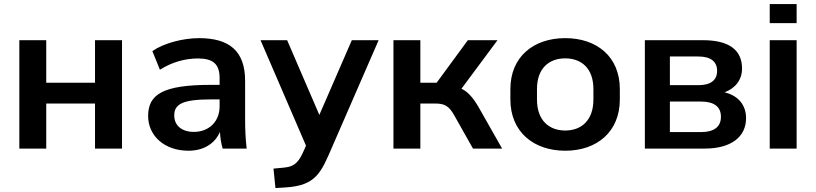

<svg xmlns="http://www.w3.org/2000/svg" viewBox="-20 -739 4058 955"><path d="M210 0V-224.1H452.6V0H586.9V-539.1H452.6V-327.6H210V-539.1H76.2V0Z M917.5 10.7C993.7 10.7 1049.3 -25.4 1074.2 -83C1075.2 -55.7 1079.6 -27.3 1087.4 0H1207C1201.2 -47.9 1199.2 -96.2 1199.2 -143.6V-336.9C1199.2 -485.8 1120.1 -549.3 970.2 -549.3C889.6 -549.3 793.9 -523.9 737.8 -484.9L775.4 -392.1C834.5 -429.7 899.9 -448.2 964.4 -448.2C1038.6 -448.2 1072.3 -421.4 1072.3 -350.6V-316.9H1027.8C789.6 -316.9 716.8 -269 716.8 -162.1C716.8 -64 797.4 10.7 917.5 10.7ZM944.8 -83C883.3 -83 846.7 -115.2 846.7 -165C846.7 -219.7 885.7 -244.6 1028.8 -244.6H1072.3V-210C1072.3 -131.3 1016.1 -83 944.8 -83Z M1493.7 4.4C1469.2 61.5 1449.7 89.8 1392.6 94.7L1340.3 99.6L1350.1 196.3L1398.9 193.4C1553.2 184.1 1577.1 119.6 1634.3 -13.2L1863.3 -539.1H1730L1568.4 -167.5L1408.2 -539.1H1275.9L1502 -14.6Z M2070.8 0V-224.1H2144C2191.9 -224.1 2212.9 -211.9 2239.3 -165.5L2332.5 0H2477.5L2360.8 -205.6C2333.5 -252.9 2307.6 -282.2 2275.4 -297.9L2454.6 -539.1H2307.1L2151.9 -327.6H2070.8V-539.1H1937V0Z M2791.5 10.7C2949.7 10.7 3063 -84 3063 -244.1V-295.9C3063 -456.1 2949.7 -549.3 2791.5 -549.3C2633.3 -549.3 2518.6 -456.1 2518.6 -295.9V-244.1C2518.6 -84 2633.3 10.7 2791.5 10.7ZM2791.5 -89.8C2711.9 -89.8 2650.9 -139.2 2650.9 -244.1V-295.9C2650.9 -400.4 2711.9 -448.7 2791.5 -448.7C2871.1 -448.7 2931.6 -399.9 2931.6 -295.9V-244.1C2931.6 -139.6 2871.1 -89.8 2791.5 -89.8Z M3485.4 0C3615.2 0 3690.9 -57.1 3690.9 -151.4C3690.9 -215.8 3652.8 -263.2 3584 -279.8C3637.7 -299.8 3670.9 -342.3 3670.9 -397.9C3670.9 -487.8 3609.9 -539.1 3476.1 -539.1H3187.5V0ZM3312 -233.9H3466.3C3530.8 -233.9 3565.9 -209 3565.9 -158.2C3565.9 -107.4 3530.8 -82 3466.3 -82H3312ZM3312 -458H3453.6C3514.6 -458 3546.9 -433.1 3546.9 -386.7C3546.9 -339.8 3514.6 -315.4 3453.6 -315.4H3312Z M3942.4 -624V-718.8H3808.6V-624ZM3942.4 0V-539.1H3808.6V0Z"/></svg>

Font: Winston SemiBold
Style: Regular
Weight: 600
Designer: Vernon Adams, Kim Jin-seong, David Berlow, Cristiano Sobral
Foundry: The Winston Project Authors
Version: Version 3.004